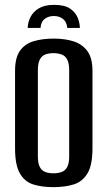

<svg xmlns="http://www.w3.org/2000/svg" viewBox="-20 -759 443 791"><path d="M203 -739Q247 -739 269.5 -723Q292 -707 300.5 -685Q309 -663 309 -644H257Q255 -669 239.5 -681Q224 -693 202 -693Q180 -693 164.5 -681.5Q149 -670 147 -644H94Q95 -668 106 -689.5Q117 -711 140.5 -725Q164 -739 203 -739ZM200 12Q153 12 117.5 1Q82 -10 62 -44.5Q42 -79 42 -148V-467Q42 -521 62 -549.5Q82 -578 118 -589Q154 -600 201 -600Q248 -600 283.5 -588.5Q319 -577 340 -548.5Q361 -520 361 -467V-149Q361 -78 340 -44Q319 -10 283 1Q247 12 200 12ZM200 -45Q219 -45 234 -50.5Q249 -56 257 -71Q265 -86 265 -115V-470Q265 -498 257 -513.5Q249 -529 234 -534.5Q219 -540 200 -540Q181 -540 166.5 -534.5Q152 -529 144 -513.5Q136 -498 136 -470V-115Q136 -86 144 -71Q152 -56 166.5 -50.5Q181 -45 200 -45Z"/></svg>

Font: Alumni Sans Thin SemiBold
Style: Regular
Weight: 600
Version: Version 1.018